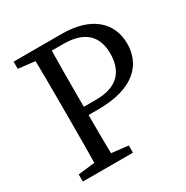

<svg xmlns="http://www.w3.org/2000/svg" viewBox="-155 -799 899 929"><g transform="rotate(-30 294.0 -335.0)"><path d="M45 0H325V-40L195 -55H175L45 -40V0ZM137 0H233C230 -103 230 -197 230 -299V-360C230 -465 230 -569 233 -670H137C140 -567 140 -463 140 -360V-310C140 -205 140 -101 137 0ZM185 -265H284C488 -265 565 -359 565 -471C565 -588 480 -670 314 -670H185V-624H295C416 -624 470 -568 470 -471C470 -376 422 -311 299 -311H185V-265ZM45 -630 175 -615H185V-670H45V-630Z"/></g></svg>

Font: Source Serif Variable
Style: Regular
Weight: 389
Designer: Frank Grießhammer
Foundry: Adobe Systems Incorporated
Version: Version 3.001;hotconv 1.0.111;makeotfexe 2.5.65597